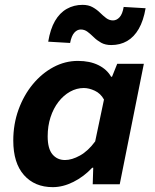

<svg xmlns="http://www.w3.org/2000/svg" viewBox="-20 -759 640 791"><path d="M197.3 12Q122.9 12 78.8 -37.7Q34.7 -87.4 34.7 -179.9Q34.7 -247.8 56.3 -307.4Q78 -367 115.2 -412Q152.5 -457 200.2 -482.5Q248 -508.1 301 -508.1Q350.1 -508.1 385.3 -490.7Q420.6 -473.2 437.6 -443H441.6L462.9 -496.1H572.6L473.3 0H362L364.1 -68.1H360.1Q325 -30.8 282.1 -9.4Q239.2 12 197.3 12ZM247.9 -99.7Q276.1 -99.7 309.6 -118.3Q343 -136.9 372.1 -176.4L408.4 -348.9Q394.4 -374.2 370.4 -385.3Q346.5 -396.4 325.4 -396.4Q295.8 -396.4 268.8 -381.4Q241.8 -366.4 220.9 -339.4Q200 -312.4 188.2 -276.1Q176.4 -239.9 176.4 -197.4Q176.4 -146.7 196 -123.2Q215.7 -99.7 247.9 -99.7ZM438.2 -573.4Q413.7 -573.4 396.5 -583.1Q379.2 -592.9 366.5 -605.5Q353.8 -618 341 -627.8Q328.2 -637.5 312.8 -637.5Q298 -637.5 286.3 -624.5Q274.5 -611.5 268.8 -582L178.6 -587.3Q187.2 -639.4 206.6 -672.7Q226 -706.1 255.2 -722.5Q284.3 -739 320.1 -739Q344.6 -739 361.9 -729.2Q379.1 -719.5 391.8 -706.9Q404.6 -694.3 417.3 -684.6Q430.1 -674.9 445.5 -674.9Q460.5 -674.9 472.6 -688Q484.6 -701.1 489.5 -730.4L579.8 -725.1Q571.1 -674 551.7 -640.2Q532.3 -606.5 503.6 -589.9Q475 -573.4 438.2 -573.4Z"/></svg>

Font: SourceCodeVF
Style: Italic
Weight: 200
Italic angle: -11°
Monospace: yes
Designer: Paul D. Hunt, Teo Tuominen
Foundry: Adobe
Version: Version 1.026;hotconv 1.1.0;makeotfexe 2.6.0